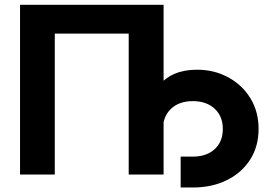

<svg xmlns="http://www.w3.org/2000/svg" viewBox="-20 -748 1168 823"><path d="M681.2 -727.5V0H531.7V-604H214.8V0H65.9V-727.5ZM754.4 55.7V-76.7H806.6Q865.2 -76.7 900.1 -108.6Q935.1 -140.6 935.1 -195.3Q935.1 -249.5 900.1 -282Q865.2 -314.5 806.6 -314.5Q747.1 -314.5 712.4 -281Q677.7 -247.6 677.7 -189.9H604Q604 -310.1 659.9 -379.6Q715.8 -449.2 824.2 -449.2Q897.9 -449.2 958 -416.7Q1018.1 -384.3 1053.2 -327.1Q1088.4 -270 1088.4 -195.3Q1088.4 -120.6 1052.5 -64.2Q1016.6 -7.8 952.9 23.9Q889.2 55.7 806.6 55.7Z"/></svg>

Font: Inter
Style: Bold
Weight: 700
Designer: Rasmus Andersson
Foundry: rsms
Version: Version 4.001;git-9221beed3